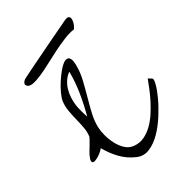

<svg xmlns="http://www.w3.org/2000/svg" viewBox="-232 -913 1025 1025"><g transform="rotate(-45 280.5 -400.5)"><path d="M203.1 -16.6Q162.1 -48.8 138.2 -92.3Q114.3 -135.7 101.6 -185.5Q95.7 -180.7 84 -174.8Q72.3 -168.9 60.1 -165Q47.9 -161.1 36.1 -159.7Q24.4 -158.2 19 -162.1Q13.7 -166 16.1 -175.3Q18.6 -184.6 34.2 -203.1Q36.1 -206.1 46.4 -215.8Q56.6 -225.6 68.4 -236.8Q80.1 -248 89.8 -258.3Q99.6 -268.6 101.6 -271.5Q112.3 -295.9 114.7 -325.2Q117.2 -354.5 117.7 -386.2Q118.2 -418 121.1 -449.2Q124 -480.5 135.7 -507.8Q142.6 -523.4 161.6 -546.4Q180.7 -569.3 204.6 -590.8Q228.5 -612.3 253.4 -629.4Q278.3 -646.5 296.4 -650.4Q314.5 -654.3 322.8 -641.6Q331.1 -628.9 322.3 -592.8Q311.5 -549.8 289.6 -509.3Q267.6 -468.8 244.1 -429.2Q220.7 -389.6 199.7 -350.6Q178.7 -311.5 169.9 -271.5Q165 -250 165 -219.2Q165 -188.5 171.9 -158.2Q178.7 -127.9 194.3 -103Q210 -78.1 237.3 -68.4Q268.6 -56.6 299.8 -62.5Q331.1 -68.4 360.8 -85Q390.6 -101.6 418 -126.5Q445.3 -151.4 468.8 -177.7Q492.2 -204.1 510.7 -229Q529.3 -253.9 542 -271.5L558.6 -253.9Q565.4 -248 550.3 -220.7Q535.2 -193.4 506.3 -158.7Q477.5 -124 438.5 -87.9Q399.4 -51.8 357.9 -27.3Q316.4 -2.9 275.9 2.9Q235.4 8.8 203.1 -16.6ZM169.9 -441.4Q168.9 -436.5 168.5 -424.3Q168 -412.1 168 -398.4Q168 -384.8 168.5 -373Q168.9 -361.3 169.9 -356.4Q201.2 -410.2 228.5 -470.7Q255.9 -531.2 271.5 -592.8Q249 -585 231 -568.8Q212.9 -552.7 200.2 -531.7Q187.5 -510.7 180.2 -487.3Q172.9 -463.9 169.9 -441.4ZM57.6 -702.1Q53.7 -710 56.6 -715.8Q59.6 -721.7 65.4 -726.1Q71.3 -730.5 78.6 -732.4Q85.9 -734.4 91.8 -735.4Q104.5 -738.3 132.3 -743.7Q160.2 -749 195.3 -755.9Q230.5 -762.7 269 -770Q307.6 -777.3 343.3 -784.2Q378.9 -791 406.7 -795.9Q434.6 -800.8 448.2 -803.7Q470.7 -807.6 476.6 -799.8Q482.4 -792 479 -779.3Q475.6 -766.6 466.3 -753.9Q457 -741.2 448.2 -735.4Q419.9 -739.3 381.3 -734.4Q342.8 -729.5 302.2 -721.2Q261.7 -712.9 220.7 -703.1Q179.7 -693.4 146 -688.5Q112.3 -683.6 88.4 -685.5Q64.5 -687.5 57.6 -702.1Z"/></g></svg>

Font: Over the Rainbow
Style: Regular
Weight: 400
Designer: Kimberly Geswein
Foundry: Kimberly Geswein
Version: Version 1.002 2010